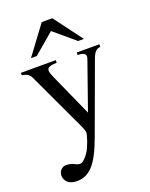

<svg xmlns="http://www.w3.org/2000/svg" viewBox="-163 -758 826 1060"><g transform="rotate(-20 250.0 -228.0)"><path d="M475 -450H342V-435C373 -435 388 -427 388 -411C388 -407 387 -400 384 -393L287 -117L175 -367C169 -381 162 -397 162 -408C162 -426 176 -433 219 -435V-450H14V-436C40 -432 57 -423 67 -401L199 -119C218 -79 241 -33 241 -18C241 -2 221 61 201 90C185 114 165 134 151 134C145 134 136 133 125 127C107 117 91 114 73 114C49 114 30 135 30 160C30 193 57 218 100 218C176 218 223 167 275 25L425 -384C439 -421 451 -432 475 -435ZM405 -507 280 -674H218L94 -507H128L249 -610L371 -507Z"/></g></svg>

Font: XITS
Style: Regular
Weight: 400
Designer: MicroPress Inc., with final additions and corrections provided by Coen Hoffman, Elsevier (retired)
Version: Version 1.302